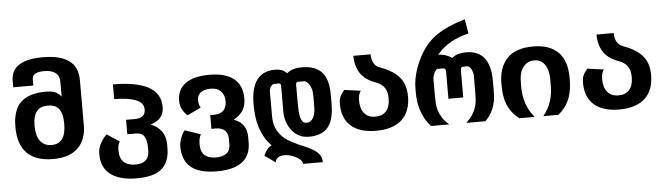

<svg xmlns="http://www.w3.org/2000/svg" viewBox="-54 -995 4925 1421"><g transform="rotate(-5 2408.0 -284.0)"><path d="M306.6 0Q179.7 0 114.3 -65.2Q48.8 -130.4 48.8 -260.7Q48.8 -323.2 64.2 -369.9Q79.6 -416.5 112.3 -446.3Q144.5 -475.6 191.9 -488.5Q239.3 -501.5 293.5 -501.5Q314 -501.5 330.3 -499.5Q346.7 -497.6 360.6 -492.2Q374.5 -486.8 386.5 -477.8Q398.4 -468.8 409.7 -454.6V-563.5Q409.7 -609.4 380.4 -631.8Q351.1 -654.3 295.9 -654.3Q254.4 -654.3 231.2 -641.6Q208 -628.9 208 -602.5V-554.7H58.6V-602.5Q58.6 -680.2 118.7 -718.8Q178.7 -757.3 295.4 -757.3Q424.3 -757.3 489.5 -710Q554.7 -662.6 554.7 -565.4V-230Q554.7 -176.8 539.3 -134.8Q523.9 -92.8 493.2 -62.5Q462.4 -32.2 417 -16.1Q371.6 0 306.6 0ZM304.7 -104.5Q357.4 -104.5 384.3 -141.1Q411.1 -177.7 411.1 -252.4Q411.1 -331.1 381.8 -366.2Q367.7 -383.3 347.2 -390.4Q326.7 -397.5 301.3 -397.5Q274.9 -397.5 254.9 -390.4Q234.9 -383.3 220.7 -366.2Q190.9 -331.5 190.9 -257.8Q190.9 -217.8 199 -189Q207 -160.2 221.9 -141.4Q236.8 -122.6 257.8 -113.5Q278.8 -104.5 304.7 -104.5Z M912.6 196.3Q846.2 196.3 796.9 182.6Q747.6 168.9 714.8 143.3Q682.1 117.7 666 80.3Q649.9 43 649.9 -4.4Q649.9 -17.6 651.1 -28.8Q652.3 -40 655.3 -50.3Q658.2 -60.5 662.8 -70.8Q667.5 -81.1 673.8 -92.3Q684.6 -110.8 695.3 -124.8Q706.1 -138.7 716.8 -147L809.6 -86.4Q805.2 -79.6 802 -73.5Q798.8 -67.4 797.4 -60.1Q793.5 -43.5 793.5 -22Q793.5 37.1 824 65.4Q854.5 93.8 910.2 93.8Q934.1 93.8 953.1 88.4Q972.2 83 985.8 71.3Q999 60.1 1006.1 42.5Q1013.2 24.9 1013.2 0V-22.9Q1013.2 -77.1 995.4 -106Q977.5 -134.8 934.6 -134.8H869.6V-242.2H934.6Q1013.2 -242.2 1013.2 -306.2Q1013.2 -331.1 1000 -348.9Q986.8 -366.7 955.6 -379.4Q927.7 -390.6 887.5 -396.5Q847.2 -402.3 795.4 -402.3V-511.7Q1147.5 -511.7 1147.5 -315.4Q1147.5 -292 1142.1 -272.9Q1136.7 -253.9 1124.8 -238.8Q1112.8 -223.6 1093.8 -211.9Q1074.7 -200.2 1047.4 -191.4Q1099.6 -172.4 1128.7 -130.9Q1157.7 -89.4 1156.7 -28.3L1156.2 0Q1154.3 97.7 1095.9 147Q1037.6 196.3 912.6 196.3Z M1506.3 196.3Q1377 196.3 1314.7 144.5Q1252.4 92.8 1252 -10.7Q1252 -22.5 1254.6 -37.4Q1257.3 -52.2 1262.7 -68.4Q1268.1 -83.5 1276.1 -99.1Q1284.2 -114.7 1295.4 -127.4L1411.6 -86.9Q1400.9 -68.4 1398.2 -48.6Q1395.5 -28.8 1395.5 -16.1Q1395.5 42 1425.3 67.6Q1455.1 93.3 1507.8 93.3Q1557.1 93.3 1586.2 72.5Q1615.2 51.8 1615.2 8.8V-36.1Q1615.2 -79.1 1591.1 -99.9Q1566.9 -120.6 1523.9 -120.6H1493.2V-222.7H1523.9Q1544.4 -222.7 1561 -227.8Q1577.6 -232.9 1589.8 -244.6Q1601.6 -255.9 1608.4 -273.2Q1615.2 -290.5 1615.2 -315.4Q1615.2 -340.3 1607.9 -359.1Q1600.6 -377.9 1587.4 -391.1Q1574.2 -403.8 1556.2 -410.4Q1538.1 -417 1511.7 -417Q1489.7 -417 1471.4 -412.4Q1453.1 -407.7 1440.2 -398.2Q1427.2 -388.7 1419.9 -374Q1412.6 -359.4 1412.6 -339.4Q1412.6 -324.7 1416.5 -310.5Q1420.4 -296.4 1427.2 -283.7L1325.7 -235.8Q1316.9 -243.2 1307.1 -255.1Q1297.4 -267.1 1289.6 -281.2Q1281.2 -295.9 1277.1 -312.3Q1272.9 -328.6 1272.9 -350.1Q1272.9 -389.6 1287.8 -421.1Q1302.7 -452.6 1332.5 -474.9Q1362.3 -497.1 1407 -508.8Q1451.7 -520.5 1510.7 -520.5Q1633.8 -520.5 1694.6 -469.7Q1755.4 -418.9 1755.4 -325.2Q1755.4 -299.8 1750.7 -278.6Q1746.1 -257.3 1735.1 -238.8Q1724.1 -220.2 1706.5 -204.1Q1689 -188 1663.1 -173.3Q1711.9 -156.2 1735.4 -122.1Q1758.8 -87.9 1758.8 -34.7V2Q1758.8 99.6 1695.3 147.9Q1631.8 196.3 1506.3 196.3Z M2146.5 196.8Q2146.5 185.5 2138.2 174.6Q2129.9 163.6 2116.2 153.8Q2101.6 143.6 2083.5 136.2Q2065.4 128.9 2049.3 125Q2031.2 121.1 2013.2 120.8Q1995.1 120.6 1981 125.5Q1966.3 130.4 1957 140.9Q1947.8 151.4 1946.3 168.5L1866.2 111.8Q1869.6 104 1875.5 92.8Q1881.3 81.5 1889.2 70.8Q1897 60.1 1906.5 51.5Q1916 43 1926.8 40.5Q1894.5 7.8 1874.5 -27.8Q1854.5 -63.5 1841.8 -103.5Q1829.1 -144.5 1824.2 -188Q1819.3 -231.4 1819.3 -270.5Q1819.3 -394.5 1864.5 -455.1Q1909.7 -515.6 1998.5 -515.6Q2014.2 -515.6 2026.4 -513.7Q2038.6 -511.7 2048.8 -507.8Q2059.1 -503.9 2068.6 -497.3Q2078.1 -490.7 2088.4 -481.9Q2106.9 -499 2134.5 -507.3Q2162.1 -515.6 2201.2 -515.6Q2248.5 -515.6 2284.7 -503.2Q2320.8 -490.7 2345.7 -464.4Q2370.6 -437.5 2382.8 -395.8Q2395 -354 2395 -294.9V-231.9Q2395 -169.9 2383.5 -125.2Q2372.1 -80.6 2348.1 -52.7Q2324.2 -24.9 2288.8 -12.2Q2253.4 0.5 2211.9 0.5Q2174.8 0.5 2150.4 -8.8Q2126 -18.1 2106.9 -33.7Q2087.9 -49.3 2074.2 -68.8Q2060.5 -88.4 2051.3 -111.8Q2042.5 -133.8 2038.3 -155.8Q2034.2 -177.7 2034.2 -197.3L2034.7 -397.5Q2034.2 -403.3 2030.3 -407.5Q2026.4 -411.6 2018.1 -411.6H1985.4Q1978 -411.6 1971.2 -406.7Q1964.4 -401.9 1960 -395.5Q1954.6 -387.7 1951.4 -377.7Q1948.2 -367.7 1948.2 -356.4V-173.8Q1948.2 -123.5 1963.1 -88.1Q1978 -52.7 2002.4 -26.9Q2027.3 -0.5 2056.9 16.4Q2086.4 33.2 2120.6 48.8Q2134.8 55.7 2144.3 59.6Q2153.8 63.5 2160.4 66.4Q2167 69.3 2172.4 71.5Q2177.7 73.7 2184.1 76.7Q2198.2 83 2211.9 90.1Q2225.6 97.2 2238 105.5Q2250.5 113.8 2260.7 123.3Q2271 132.8 2278.3 143.6Q2293 165.5 2293 196.8ZM2199.2 -104Q2214.8 -104 2227.5 -112.3Q2240.2 -120.6 2248.5 -135.7Q2256.8 -150.4 2261.2 -171.1Q2265.6 -191.9 2265.6 -216.8V-303.2Q2265.6 -331.5 2258.5 -352.1Q2251.5 -372.6 2243.2 -384.8Q2233.9 -398.4 2224.4 -405Q2214.8 -411.6 2209.5 -411.6H2162.1Q2154.8 -411.6 2150.4 -407Q2146 -402.3 2146 -394V-249Q2146 -221.2 2147.5 -195.3Q2148.9 -169.4 2154.3 -148.9Q2159.7 -128.4 2170.2 -116.2Q2180.7 -104 2199.2 -104Z M2706.5 0Q2644.5 0 2597.7 -14.9Q2550.8 -29.8 2519.3 -57.9Q2487.8 -85.9 2471.9 -126.7Q2456.1 -167.5 2456.1 -219.2Q2456.1 -235.4 2457.8 -248Q2459.5 -260.7 2464.4 -272.5Q2469.2 -284.2 2477.1 -295.9Q2484.9 -307.6 2497.6 -321.8L2618.2 -305.2Q2608.4 -289.6 2604 -273.4Q2599.6 -257.3 2599.6 -233.9Q2599.6 -171.4 2628.9 -137.9Q2658.2 -104.5 2710.9 -104.5Q2762.7 -104.5 2791 -137Q2819.3 -169.4 2819.3 -231Q2819.3 -280.8 2799.3 -310.1Q2779.3 -339.4 2739.3 -355H2739.7Q2658.7 -382.3 2622.8 -435.5Q2586.9 -488.8 2586.4 -567.4H2714.4Q2714.4 -545.9 2718.8 -529.3Q2723.1 -512.7 2730.5 -500.2Q2737.8 -487.8 2747.3 -479.7Q2756.8 -471.7 2767.6 -467.8L2767.1 -468.3Q2818.8 -449.2 2856 -427Q2893.1 -404.8 2917 -376.7Q2940.9 -348.6 2952.1 -313.2Q2963.4 -277.8 2963.4 -232.4Q2963.4 -178.2 2947.5 -135Q2931.6 -91.8 2899.7 -61.8Q2867.7 -31.7 2819.3 -15.9Q2771 0 2706.5 0Z M3115.2 0Q3087.4 -27.8 3069.6 -61Q3051.8 -94.2 3041.5 -127.9Q3031.2 -161.6 3027.3 -193.4Q3023.4 -225.1 3023.4 -250V-292.5Q3023.4 -321.3 3029.3 -354.5Q3035.2 -387.7 3046.1 -422.1Q3057.1 -456.5 3072.8 -490.2Q3088.4 -523.9 3107.4 -554.2Q3129.9 -589.8 3158.2 -619.6Q3186.5 -649.4 3224.9 -675Q3263.2 -700.7 3313.7 -722.9Q3364.3 -745.1 3431.6 -765.1L3449.7 -657.7Q3377 -641.1 3317.6 -608.2Q3258.3 -575.2 3212.4 -520.5Q3243.2 -520.5 3269.8 -511Q3296.4 -501.5 3314 -487.3Q3333.5 -504.9 3359.9 -512.7Q3386.2 -520.5 3418.5 -520.5Q3509.8 -520.5 3554.4 -463.4Q3599.1 -406.2 3599.1 -293.9V-228.5Q3599.1 -199.2 3596.9 -170.7Q3594.7 -142.1 3586.4 -113.3Q3578.1 -84 3562 -55.9Q3545.9 -27.8 3518.1 0H3376Q3405.8 -27.8 3422.9 -54.2Q3439.9 -80.6 3448.7 -106.9Q3457 -132.3 3459.2 -157Q3461.4 -181.6 3461.4 -205.6L3462.4 -341.8Q3462.4 -351.6 3459.2 -364.5Q3456.1 -377.4 3450.7 -388.7Q3444.8 -400.9 3437.3 -408.7Q3429.7 -416.5 3421.4 -416.5H3390.1Q3380.4 -416.5 3375.2 -410.6Q3370.1 -404.8 3370.1 -384.8V-189.5H3259.8L3260.3 -387.2Q3260.3 -397 3258.5 -402.8Q3256.8 -408.7 3253.9 -411.6Q3250.5 -414.6 3245.8 -415.5Q3241.2 -416.5 3235.4 -416.5H3201.7Q3193.4 -416.5 3186.3 -408.4Q3179.2 -400.4 3173.8 -388.7Q3168.5 -377 3165.3 -364Q3162.1 -351.1 3162.1 -341.8V-217.8Q3162.1 -189.9 3163.8 -163.6Q3165.5 -137.2 3173.8 -109.9Q3182.1 -82.5 3199.7 -55.2Q3217.3 -27.8 3249.5 0H3115.2Z M3770.5 0Q3735.4 -27.8 3714.1 -56.9Q3692.9 -85.9 3680.7 -118.7Q3668.5 -150.9 3664.3 -186.8Q3660.2 -222.7 3660.2 -264.2Q3659.7 -387.2 3723.9 -453.9Q3788.1 -520.5 3916.5 -520.5Q3980.5 -520.5 4027.1 -503.7Q4073.7 -486.8 4105 -454.6Q4136.7 -421.9 4151.9 -374.5Q4167 -327.1 4167 -258.8Q4167 -223.1 4162.4 -187.7Q4157.7 -152.3 4146.5 -120.1Q4134.8 -87.4 4114.3 -57.6Q4093.8 -27.8 4060.1 0H3948.2Q3977.5 -37.1 3992.7 -70.8Q4007.8 -104.5 4014.6 -136.7Q4021.5 -168.9 4022.5 -200.4Q4023.4 -231.9 4023.4 -264.2Q4023.4 -297.9 4016.6 -326.7Q4009.8 -355.5 3995.6 -376Q3982.9 -395 3963.6 -406Q3944.3 -417 3917 -417Q3894 -417 3873 -408Q3852.1 -398.9 3834.5 -376.5Q3826.2 -365.7 3820.3 -353.3Q3814.5 -340.8 3810.8 -325Q3807.1 -309.1 3805.4 -289.1Q3803.7 -269 3803.7 -242.7Q3803.7 -236.3 3804 -225.1Q3804.2 -213.9 3805.2 -200Q3806.2 -186 3808.3 -169.9Q3810.5 -153.8 3814.5 -137.2Q3822.8 -102.1 3839.1 -68.6Q3855.5 -35.2 3883.3 0H3770.5Z M4512.7 0Q4450.7 0 4403.8 -14.9Q4356.9 -29.8 4325.4 -57.9Q4293.9 -85.9 4278.1 -126.7Q4262.2 -167.5 4262.2 -219.2Q4262.2 -235.4 4263.9 -248Q4265.6 -260.7 4270.5 -272.5Q4275.4 -284.2 4283.2 -295.9Q4291 -307.6 4303.7 -321.8L4424.3 -305.2Q4414.6 -289.6 4410.2 -273.4Q4405.8 -257.3 4405.8 -233.9Q4405.8 -171.4 4435.1 -137.9Q4464.4 -104.5 4517.1 -104.5Q4568.8 -104.5 4597.2 -137Q4625.5 -169.4 4625.5 -231Q4625.5 -280.8 4605.5 -310.1Q4585.4 -339.4 4545.4 -355H4545.9Q4464.8 -382.3 4429 -435.5Q4393.1 -488.8 4392.6 -567.4H4520.5Q4520.5 -545.9 4524.9 -529.3Q4529.3 -512.7 4536.6 -500.2Q4543.9 -487.8 4553.5 -479.7Q4563 -471.7 4573.7 -467.8L4573.2 -468.3Q4625 -449.2 4662.1 -427Q4699.2 -404.8 4723.1 -376.7Q4747.1 -348.6 4758.3 -313.2Q4769.5 -277.8 4769.5 -232.4Q4769.5 -178.2 4753.7 -135Q4737.8 -91.8 4705.8 -61.8Q4673.8 -31.7 4625.5 -15.9Q4577.1 0 4512.7 0Z"/></g></svg>

Font: Hack
Style: Bold
Weight: 700
Monospace: yes
Designer: Christopher Simpkins
Foundry: Christopher Simpkins
Version: Version 2.017